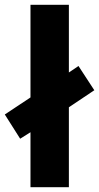

<svg xmlns="http://www.w3.org/2000/svg" viewBox="-38 -780 413 800"><path d="M89 0H249V-333L355 -404L289 -505L249 -478V-760H89V-374L-18 -303L46 -202L89 -229Z"/></svg>

Font: Noto Sans Thai SemCond ExtBd
Style: Regular
Weight: 800
Width: 4
Designer: Monotype Design Team
Foundry: Monotype Imaging Inc.
Version: Version 2.002